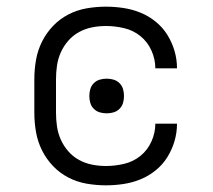

<svg xmlns="http://www.w3.org/2000/svg" viewBox="-20 -548 640 576"><path d="M298 8Q269 8 240 3Q211 -2 185 -15.5Q159 -29 139 -50Q119 -71 106 -97Q93 -123 88 -152Q83 -181 83 -210V-310Q83 -339 88 -368Q93 -397 106 -423Q119 -449 139 -470Q159 -491 185 -504.5Q211 -518 240 -523Q269 -528 298 -528Q324 -528 350.5 -524Q377 -520 401.5 -510Q426 -500 447 -483Q468 -466 482 -443.5Q496 -421 503.5 -395.5Q511 -370 511 -343H446Q446 -370 434.5 -396Q423 -422 401.5 -439.5Q380 -457 352.5 -463.5Q325 -470 298 -470Q277 -470 256.5 -466Q236 -462 217.5 -452Q199 -442 185 -426Q171 -410 162.5 -391Q154 -372 151 -351.5Q148 -331 148 -310V-210Q148 -189 151 -168.5Q154 -148 162.5 -129Q171 -110 185 -94Q199 -78 217.5 -68Q236 -58 256.5 -54Q277 -50 298 -50Q325 -50 352.5 -56.5Q380 -63 401.5 -80.5Q423 -98 434.5 -124Q446 -150 446 -177H511Q511 -150 503.5 -124.5Q496 -99 482 -76.5Q468 -54 447 -37Q426 -20 401.5 -10Q377 0 350.5 4Q324 8 298 8ZM300 -208Q289 -208 279 -211Q269 -214 261.5 -221.5Q254 -229 251 -239Q248 -249 248 -260Q248 -271 251 -281Q254 -291 261.5 -298.5Q269 -306 279 -309Q289 -312 300 -312Q311 -312 321 -309Q331 -306 338.5 -298.5Q346 -291 349 -281Q352 -271 352 -260Q352 -249 349 -239Q346 -229 338.5 -221.5Q331 -214 321 -211Q311 -208 300 -208Z"/></svg>

Font: Iosevka Aile Light
Style: Regular
Weight: 300
Designer: Belleve Invis
Foundry: Belleve Invis
Version: Version 27.3.5; ttfautohint (v1.8.4)